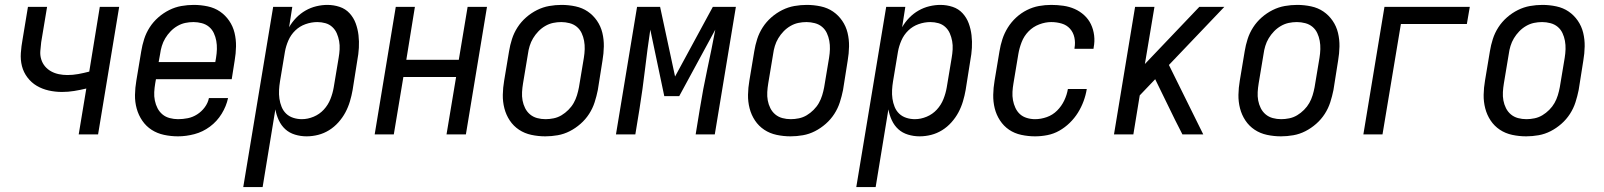

<svg xmlns="http://www.w3.org/2000/svg" viewBox="-20 -548 6540 783"><path d="M301 0 332 -187Q307 -181 282.5 -177Q258 -173 233 -173Q205 -173 178.5 -179Q152 -185 130 -198Q108 -211 92 -232Q76 -253 69.5 -278.5Q63 -304 65 -332Q67 -360 72 -387L94 -520H172L148 -376Q146 -358 144.5 -340.5Q143 -323 148 -306.5Q153 -290 163.5 -277.5Q174 -265 188.5 -257Q203 -249 220 -245.5Q237 -242 255 -242Q277 -242 299 -246Q321 -250 344 -256L387 -520H466L380 0Z M706 8Q677 8 649 2Q621 -4 598.5 -18.5Q576 -33 560.5 -55.5Q545 -78 537.5 -105Q530 -132 530.5 -161Q531 -190 536 -219L556 -339Q560 -364 568 -389Q576 -414 590.5 -436.5Q605 -459 625.5 -477Q646 -495 670 -507Q694 -519 719.5 -523.5Q745 -528 770 -528Q799 -528 827 -522Q855 -516 877 -501Q899 -486 914.5 -463.5Q930 -441 936.5 -414Q943 -387 942.5 -358.5Q942 -330 937 -301L925 -225H616L613 -208Q610 -190 609 -172.5Q608 -155 611.5 -138Q615 -121 622.5 -106.5Q630 -92 642.5 -81.5Q655 -71 672 -66.5Q689 -62 706 -62Q726 -62 746 -66Q766 -70 784 -81.5Q802 -93 815 -110.5Q828 -128 832 -148H910Q903 -115 884 -84Q865 -53 836 -31.5Q807 -10 773 -1Q739 8 706 8ZM858 -295 861 -312Q864 -330 864.5 -347.5Q865 -365 862 -381.5Q859 -398 852 -413Q845 -428 832.5 -438.5Q820 -449 803 -453.5Q786 -458 769 -458Q752 -458 735.5 -454.5Q719 -451 703.5 -442Q688 -433 675.5 -420Q663 -407 654 -392Q645 -377 640 -360.5Q635 -344 633 -328L627 -295Z M972 215 1094 -520H1172L1159 -437Q1171 -458 1188 -475.5Q1205 -493 1226 -505Q1247 -517 1270 -522.5Q1293 -528 1315 -528Q1341 -528 1365 -520Q1389 -512 1405.5 -494Q1422 -476 1430.5 -453Q1439 -430 1442 -404.5Q1445 -379 1443.5 -353Q1442 -327 1437 -301L1418 -181Q1414 -158 1407 -134.5Q1400 -111 1388.5 -89.5Q1377 -68 1360 -49Q1343 -30 1322 -17Q1301 -4 1277.5 2Q1254 8 1230 8Q1206 8 1183 1Q1160 -6 1143.5 -21Q1127 -36 1117 -57.5Q1107 -79 1103 -102L1051 215ZM1211 -62Q1235 -62 1259 -72Q1283 -82 1300.5 -101Q1318 -120 1327.5 -144Q1337 -168 1341 -192L1361 -312Q1364 -329 1365 -346.5Q1366 -364 1363 -380.5Q1360 -397 1353.5 -412Q1347 -427 1335 -438Q1323 -449 1307 -453.5Q1291 -458 1274 -458Q1250 -458 1226 -449.5Q1202 -441 1184 -423.5Q1166 -406 1156 -383Q1146 -360 1142 -337L1122 -217Q1119 -199 1118 -181Q1117 -163 1119.5 -145.5Q1122 -128 1128.5 -112Q1135 -96 1147 -84.5Q1159 -73 1176 -67.5Q1193 -62 1211 -62Z M1508 0 1594 -520H1672L1637 -304H1851L1887 -520H1966L1880 0H1801L1840 -234H1625L1586 0Z M2204 8Q2175 8 2147 2Q2119 -4 2096.5 -19Q2074 -34 2059 -56.5Q2044 -79 2037 -106Q2030 -133 2030.5 -161.5Q2031 -190 2036 -219L2056 -339Q2060 -364 2068 -389Q2076 -414 2090.5 -436.5Q2105 -459 2125.5 -477Q2146 -495 2170 -507Q2194 -519 2219.5 -523.5Q2245 -528 2270 -528Q2299 -528 2327 -522Q2355 -516 2377 -501Q2399 -486 2414.5 -463.5Q2430 -441 2436.5 -414Q2443 -387 2442.5 -358.5Q2442 -330 2437 -301L2418 -181Q2413 -156 2405 -131Q2397 -106 2382.5 -83.5Q2368 -61 2347.5 -43Q2327 -25 2303.5 -13Q2280 -1 2254.5 3.5Q2229 8 2204 8ZM2205 -62Q2221 -62 2238 -65.5Q2255 -69 2270 -78Q2285 -87 2298 -100Q2311 -113 2319.5 -128Q2328 -143 2333 -159.5Q2338 -176 2341 -192L2361 -312Q2364 -330 2364.5 -347.5Q2365 -365 2362 -381.5Q2359 -398 2352 -413Q2345 -428 2332.5 -438.5Q2320 -449 2303 -453.5Q2286 -458 2269 -458Q2252 -458 2235.5 -454.5Q2219 -451 2203.5 -442Q2188 -433 2175.5 -420Q2163 -407 2154 -392Q2145 -377 2140 -360.5Q2135 -344 2133 -328L2113 -208Q2110 -190 2109 -172.5Q2108 -155 2111 -138.5Q2114 -122 2121.5 -107Q2129 -92 2141.5 -81.5Q2154 -71 2170.5 -66.5Q2187 -62 2205 -62Z M2492 0 2578 -520H2672L2733 -236L2887 -520H2981L2895 0H2817L2834 -104Q2847 -185 2864.5 -266Q2882 -347 2897 -427L2750 -156H2689L2632 -427Q2620 -347 2610.5 -266Q2601 -185 2588 -104L2571 0Z M3204 8Q3175 8 3147 2Q3119 -4 3096.5 -19Q3074 -34 3059 -56.5Q3044 -79 3037 -106Q3030 -133 3030.5 -161.5Q3031 -190 3036 -219L3056 -339Q3060 -364 3068 -389Q3076 -414 3090.5 -436.5Q3105 -459 3125.5 -477Q3146 -495 3170 -507Q3194 -519 3219.5 -523.5Q3245 -528 3270 -528Q3299 -528 3327 -522Q3355 -516 3377 -501Q3399 -486 3414.5 -463.5Q3430 -441 3436.5 -414Q3443 -387 3442.5 -358.5Q3442 -330 3437 -301L3418 -181Q3413 -156 3405 -131Q3397 -106 3382.5 -83.5Q3368 -61 3347.5 -43Q3327 -25 3303.5 -13Q3280 -1 3254.5 3.5Q3229 8 3204 8ZM3205 -62Q3221 -62 3238 -65.5Q3255 -69 3270 -78Q3285 -87 3298 -100Q3311 -113 3319.5 -128Q3328 -143 3333 -159.5Q3338 -176 3341 -192L3361 -312Q3364 -330 3364.5 -347.5Q3365 -365 3362 -381.5Q3359 -398 3352 -413Q3345 -428 3332.5 -438.5Q3320 -449 3303 -453.5Q3286 -458 3269 -458Q3252 -458 3235.5 -454.5Q3219 -451 3203.5 -442Q3188 -433 3175.5 -420Q3163 -407 3154 -392Q3145 -377 3140 -360.5Q3135 -344 3133 -328L3113 -208Q3110 -190 3109 -172.5Q3108 -155 3111 -138.5Q3114 -122 3121.5 -107Q3129 -92 3141.5 -81.5Q3154 -71 3170.5 -66.5Q3187 -62 3205 -62Z M3472 215 3594 -520H3672L3659 -437Q3671 -458 3688 -475.5Q3705 -493 3726 -505Q3747 -517 3770 -522.5Q3793 -528 3815 -528Q3841 -528 3865 -520Q3889 -512 3905.5 -494Q3922 -476 3930.5 -453Q3939 -430 3942 -404.5Q3945 -379 3943.5 -353Q3942 -327 3937 -301L3918 -181Q3914 -158 3907 -134.5Q3900 -111 3888.5 -89.5Q3877 -68 3860 -49Q3843 -30 3822 -17Q3801 -4 3777.5 2Q3754 8 3730 8Q3706 8 3683 1Q3660 -6 3643.5 -21Q3627 -36 3617 -57.5Q3607 -79 3603 -102L3551 215ZM3711 -62Q3735 -62 3759 -72Q3783 -82 3800.5 -101Q3818 -120 3827.5 -144Q3837 -168 3841 -192L3861 -312Q3864 -329 3865 -346.5Q3866 -364 3863 -380.5Q3860 -397 3853.5 -412Q3847 -427 3835 -438Q3823 -449 3807 -453.5Q3791 -458 3774 -458Q3750 -458 3726 -449.5Q3702 -441 3684 -423.5Q3666 -406 3656 -383Q3646 -360 3642 -337L3622 -217Q3619 -199 3618 -181Q3617 -163 3619.5 -145.5Q3622 -128 3628.5 -112Q3635 -96 3647 -84.5Q3659 -73 3676 -67.5Q3693 -62 3711 -62Z M4201 8Q4173 8 4145 2Q4117 -4 4095 -19Q4073 -34 4058 -57Q4043 -80 4036.5 -106.5Q4030 -133 4030.5 -161.5Q4031 -190 4036 -219L4056 -339Q4060 -364 4068 -388.5Q4076 -413 4090 -435.5Q4104 -458 4124 -476.5Q4144 -495 4168 -507Q4192 -519 4217 -523.5Q4242 -528 4267 -528Q4292 -528 4316.5 -524.5Q4341 -521 4362.5 -511.5Q4384 -502 4401.5 -486Q4419 -470 4429 -449Q4439 -428 4442 -403.5Q4445 -379 4440 -354Q4440 -353 4440 -351.5Q4440 -350 4439 -349H4362Q4362 -350 4362 -350.5Q4362 -351 4362 -352Q4366 -374 4361.5 -395Q4357 -416 4343.5 -431Q4330 -446 4309.5 -452Q4289 -458 4267 -458Q4243 -458 4218 -448.5Q4193 -439 4174.5 -420Q4156 -401 4146.5 -376.5Q4137 -352 4133 -328L4113 -208Q4110 -191 4109 -173.5Q4108 -156 4111 -139.5Q4114 -123 4121 -108Q4128 -93 4139.5 -82.5Q4151 -72 4167.5 -67Q4184 -62 4201 -62Q4225 -62 4249 -70.5Q4273 -79 4291 -97Q4309 -115 4320 -138Q4331 -161 4335 -185H4412Q4408 -160 4399 -135.5Q4390 -111 4376 -88.5Q4362 -66 4342.5 -47Q4323 -28 4300 -15Q4277 -2 4251.5 3Q4226 8 4201 8Z M4523 0 4609 -520H4688L4649 -287L4871 -520H4973L4747 -283L4887 0H4802L4772 -59L4691 -225L4628 -159L4602 0Z M5204 8Q5175 8 5147 2Q5119 -4 5096.5 -19Q5074 -34 5059 -56.5Q5044 -79 5037 -106Q5030 -133 5030.5 -161.5Q5031 -190 5036 -219L5056 -339Q5060 -364 5068 -389Q5076 -414 5090.5 -436.5Q5105 -459 5125.5 -477Q5146 -495 5170 -507Q5194 -519 5219.5 -523.5Q5245 -528 5270 -528Q5299 -528 5327 -522Q5355 -516 5377 -501Q5399 -486 5414.5 -463.5Q5430 -441 5436.5 -414Q5443 -387 5442.5 -358.5Q5442 -330 5437 -301L5418 -181Q5413 -156 5405 -131Q5397 -106 5382.5 -83.5Q5368 -61 5347.5 -43Q5327 -25 5303.5 -13Q5280 -1 5254.5 3.5Q5229 8 5204 8ZM5205 -62Q5221 -62 5238 -65.5Q5255 -69 5270 -78Q5285 -87 5298 -100Q5311 -113 5319.5 -128Q5328 -143 5333 -159.5Q5338 -176 5341 -192L5361 -312Q5364 -330 5364.5 -347.5Q5365 -365 5362 -381.5Q5359 -398 5352 -413Q5345 -428 5332.5 -438.5Q5320 -449 5303 -453.5Q5286 -458 5269 -458Q5252 -458 5235.5 -454.5Q5219 -451 5203.5 -442Q5188 -433 5175.5 -420Q5163 -407 5154 -392Q5145 -377 5140 -360.5Q5135 -344 5133 -328L5113 -208Q5110 -190 5109 -172.5Q5108 -155 5111 -138.5Q5114 -122 5121.5 -107Q5129 -92 5141.5 -81.5Q5154 -71 5170.5 -66.5Q5187 -62 5205 -62Z M5540 0 5626 -520H5974L5962 -450H5693L5618 0Z M6204 8Q6175 8 6147 2Q6119 -4 6096.5 -19Q6074 -34 6059 -56.5Q6044 -79 6037 -106Q6030 -133 6030.5 -161.5Q6031 -190 6036 -219L6056 -339Q6060 -364 6068 -389Q6076 -414 6090.5 -436.5Q6105 -459 6125.5 -477Q6146 -495 6170 -507Q6194 -519 6219.5 -523.5Q6245 -528 6270 -528Q6299 -528 6327 -522Q6355 -516 6377 -501Q6399 -486 6414.5 -463.5Q6430 -441 6436.5 -414Q6443 -387 6442.5 -358.5Q6442 -330 6437 -301L6418 -181Q6413 -156 6405 -131Q6397 -106 6382.5 -83.5Q6368 -61 6347.5 -43Q6327 -25 6303.5 -13Q6280 -1 6254.5 3.5Q6229 8 6204 8ZM6205 -62Q6221 -62 6238 -65.5Q6255 -69 6270 -78Q6285 -87 6298 -100Q6311 -113 6319.5 -128Q6328 -143 6333 -159.5Q6338 -176 6341 -192L6361 -312Q6364 -330 6364.5 -347.5Q6365 -365 6362 -381.5Q6359 -398 6352 -413Q6345 -428 6332.5 -438.5Q6320 -449 6303 -453.5Q6286 -458 6269 -458Q6252 -458 6235.5 -454.5Q6219 -451 6203.5 -442Q6188 -433 6175.5 -420Q6163 -407 6154 -392Q6145 -377 6140 -360.5Q6135 -344 6133 -328L6113 -208Q6110 -190 6109 -172.5Q6108 -155 6111 -138.5Q6114 -122 6121.5 -107Q6129 -92 6141.5 -81.5Q6154 -71 6170.5 -66.5Q6187 -62 6205 -62Z"/></svg>

Font: Iosevka SS04 Oblique
Style: Regular
Weight: 400
Italic angle: -9°
Monospace: yes
Designer: Belleve Invis
Foundry: Belleve Invis
Version: Version 19.0.0; ttfautohint (v1.8.4)